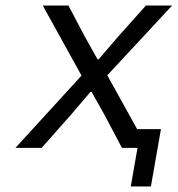

<svg xmlns="http://www.w3.org/2000/svg" viewBox="-20 -536 644 696"><path d="M422 0 358 -121 312 -203H308L238 -121L131 0H36L275.5 -262L135 -516H228L285.5 -407L333.5 -321H337.5L411.5 -407L509 -516H604L369 -263L477 -68H563.5L527 140H454L478.5 0Z"/></svg>

Font: JuliaMono
Style: Bold Italic
Weight: 700
Italic angle: -9°
Monospace: yes
Designer: cormullion
Foundry: corm
Version: Version 0.057; ttfautohint (v1.8.4)